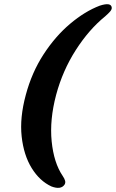

<svg xmlns="http://www.w3.org/2000/svg" viewBox="-20 -767 553 915"><path d="M103 -315Q131.5 -421.5 187.5 -507.8Q243.5 -594 314 -653.5Q384.5 -713 455.5 -740Q509.5 -757.5 512.5 -731Q513.5 -722.5 505 -712.5Q496.5 -702.5 481 -689Q404 -626.5 341.2 -528.5Q278.5 -430.5 247.5 -315Q216 -196 226.2 -93.5Q236.5 9 278.5 71Q287.5 84 290.2 94.2Q293 104.5 287.5 113Q270 138.5 225 121.5Q169 95.5 131 34Q93 -27.5 83.2 -116.8Q73.5 -206 103 -315Z"/></svg>

Font: Fraunces 9pt S050
Style: Bold Italic
Weight: 700
Italic angle: -16°
Version: Version 1.000; ttfautohint (v1.8.3)